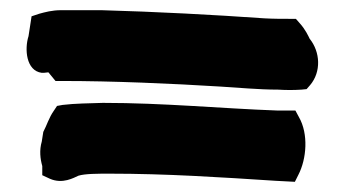

<svg xmlns="http://www.w3.org/2000/svg" viewBox="-20 -533 677 377"><path d="M36 -462C28 -437 31 -394 62 -390C66 -390 68 -390 75 -391L89 -374H101C202 -374 316 -369 413 -363C448 -361 487 -357 526 -357C542 -356 557 -356 572 -357L582 -358L589 -366C611 -392 609 -431 588 -457C586 -461 580 -475 568 -488L561 -496H550C534 -496 517 -496 499 -497C400 -504 286 -510 179 -513H100C82 -513 68 -509 57 -506L42 -501ZM62 -255C57 -238 59 -221 63 -207V-189L78 -182C103 -171 125 -184 134 -188C147 -192 172 -192 195 -192C307 -192 413 -185 521 -178L559 -176L566 -190C582 -221 586 -270 567 -303L560 -316H524C414 -320 302 -331 182 -331C154 -330 128 -330 103 -327L92 -325L86 -316C76 -302 72 -287 65 -274Z"/></svg>

Font: Hussar Pisanka
Style: Blk
Weight: 700
Designer: Robert Jablonski
Foundry: Cannot Into Space Fonts
Version: Version 1.070